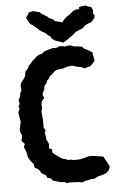

<svg xmlns="http://www.w3.org/2000/svg" viewBox="-60 -915 592 970"><g transform="rotate(-5 236.5 -429.5)"><path d="M319 15 299 12 280 11 254 10 238 12 231 6 212 5 197 1 178 -5 171 -6 161 -19 144 -22 137 -37 116 -49 111 -59 101 -71 84 -80 81 -99 67 -115 57 -130 54 -140 50 -160 45 -173 39 -188 45 -204 30 -220 32 -233 35 -249 27 -265 26 -279 34 -317 30 -340 26 -364 34 -383 30 -395 37 -408 33 -427 42 -444 44 -460 51 -473V-484L49 -495L52 -510L67 -530L76 -544L80 -568L92 -580L99 -595L111 -607L121 -619L129 -625L144 -640L156 -646L171 -650L186 -662L209 -669L229 -674L246 -673L264 -681L293 -676L300 -679L316 -680L335 -673L354 -671L375 -668L387 -656L397 -652L427 -634L426 -627L431 -603L433 -592L421 -578L408 -565L397 -563L377 -558L362 -566L349 -568L336 -571L317 -577L289 -573L273 -567L239 -563L227 -556L213 -543L201 -534L197 -524L186 -514L181 -501L168 -485L167 -469L158 -452L156 -443L163 -427L148 -409L146 -392L148 -378L143 -359L146 -327L147 -316V-279L156 -261L150 -252L154 -232L155 -216L163 -202L167 -190L164 -171L180 -164L179 -149L190 -139L205 -128L228 -113L247 -108L257 -103L266 -105L286 -101L317 -102L343 -108L359 -113L373 -114L386 -113L405 -110L425 -107L435 -105L444 -87L450 -78L463 -52L455 -33L439 -19L415 -12L396 -7L378 3L363 2L351 6L333 9ZM283 -696 273 -701 242 -711 225 -724 219 -736 211 -739 198 -752 177 -764 170 -769 152 -785 141 -794 123 -807 112 -827 107 -839 119 -855 122 -864 146 -868 163 -864 179 -859 188 -850 194 -847 215 -834 221 -827 242 -818 251 -808 268 -805 287 -799 299 -814 311 -825 327 -835 341 -847 357 -857 378 -858V-869L412 -874L422 -868L440 -863L447 -846L446 -830L453 -820L450 -807L434 -788L410 -779L397 -771L389 -762L365 -751L349 -744L335 -731L317 -719L305 -710Z"/></g></svg>

Font: Winky Rough Medium
Style: Regular
Weight: 500
Designer: Simon Atzbach
Foundry: typofactur
Version: Version 1.206; ttfautohint (v1.8.4.7-5d5b)